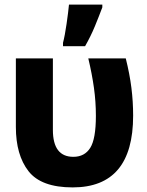

<svg xmlns="http://www.w3.org/2000/svg" viewBox="-20 -807 640 835"><path d="M350 -606Q375 -650 392.5 -692.5Q410 -735 425 -775V-787H280Q277 -755 269.5 -703Q262 -651 254 -621V-606ZM559 -304Q559 -365 551.5 -425Q544 -485 527 -553H364Q380 -486 388.5 -425.5Q397 -365 397 -303Q397 -203 372.5 -164Q348 -125 299 -125Q210 -125 210 -242V-553H49V-255Q49 -133 104 -62.5Q159 8 296 8Q559 8 559 -304Z"/></svg>

Font: Noto Sans Mono UI ExtraBold
Style: Regular
Weight: 800
Designer: Monotype Design team
Foundry: Monotype Imaging Inc.
Version: 1.000